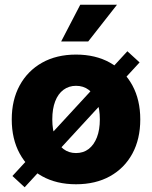

<svg xmlns="http://www.w3.org/2000/svg" viewBox="-20 -770 644 814"><path d="M302.2 11.2Q219.7 11.2 158.4 -22.9Q97.2 -57.1 63.5 -118.9Q29.8 -180.7 29.8 -263.7Q29.8 -346.2 63.5 -408Q97.2 -469.7 158.4 -504.2Q219.7 -538.6 302.2 -538.6Q385.3 -538.6 446.5 -504.2Q507.8 -469.7 541.3 -408Q574.7 -346.2 574.7 -263.7Q574.7 -180.7 541.3 -118.9Q507.8 -57.1 446.5 -22.9Q385.3 11.2 302.2 11.2ZM302.2 -121.1Q333.5 -121.1 356 -138.4Q378.4 -155.8 390.9 -187.7Q403.3 -219.7 403.3 -263.7Q403.3 -308.6 390.9 -340.3Q378.4 -372.1 356 -389.2Q333.5 -406.2 302.2 -406.2Q272 -406.2 249 -389.2Q226.1 -372.1 213.9 -340.3Q201.7 -308.6 201.7 -263.7Q201.7 -219.7 213.9 -187.7Q226.1 -155.8 248.8 -138.4Q271.5 -121.1 302.2 -121.1ZM84.5 23.9 32.7 -23.9 520 -552.7 571.8 -505.4ZM239.3 -594.2 320.3 -750H476.1L354 -594.2Z"/></svg>

Font: Inter 24pt ExtraBold
Style: Regular
Weight: 800
Designer: Rasmus Andersson
Foundry: rsms
Version: Version 4.001;git-66647c0bb